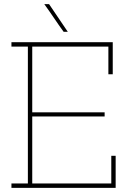

<svg xmlns="http://www.w3.org/2000/svg" viewBox="-20 -903 611 923"><path d="M536 0V-154H515V-21H135V-343H483V-363H135V-679H501V-546H522V-700H35V-679H114V-21H35V0ZM306 -750Q283 -783 261 -816.5Q239 -850 216 -883H193Q217 -850 239.5 -816.5Q262 -783 286 -750Z"/></svg>

Font: Josefin Slab ExtraLight
Style: Regular
Weight: 250
Designer: Santiago Orozco
Foundry: Typemade
Version: Version 2.000